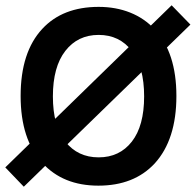

<svg xmlns="http://www.w3.org/2000/svg" viewBox="-30 -688 740 726"><path d="M-10 -55 619 -668 690 -595 60 18ZM48 -325Q48 -491 130 -579Q207 -662 343 -662Q408 -662 462 -640.5Q516 -619 555 -577Q637 -489 637 -325Q637 -160 555 -70Q477 14 342 14Q208 14 130 -72Q48 -161 48 -325ZM217 -495.5Q170 -435 170 -323.5Q170 -212 217 -152.5Q264 -93 343 -93Q422 -93 468.5 -152.5Q515 -212 515 -323.5Q515 -435 468.5 -495.5Q422 -556 343 -556Q264 -556 217 -495.5Z"/></svg>

Font: Karmilla
Style: Bold
Weight: 700
Designer: Jonathan Pinhorn
Version: Version 1.000